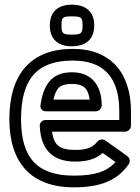

<svg xmlns="http://www.w3.org/2000/svg" viewBox="-20 -761 598 821"><path d="M291 -502C426.5 -502 490 -427.4 490 -285V-248H175C161.9 -248 149.3 -237.5 150 -221.9C154.3 -125.5 200.7 -70 302 -70C350.9 -70 389.1 -80.3 419.2 -107L474 -68C437.4 -28.2 388.1 -10 296 -10C137.4 -10 70 -87.6 70 -252C70 -425.7 140.9 -502 291 -502ZM291 -552C113.1 -552 20 -444.9 20 -252C20 -67.5 110.6 40 296 40C408.9 40 481 11.6 530.4 -58.6C537.5 -68.6 536.1 -85.1 524.5 -93.4L430.5 -160.4C421 -167.1 405.2 -166.4 396.6 -155.7C376.2 -130.5 352.7 -120 302 -120C232.7 -120 210.8 -141.2 202.4 -198H515C525.7 -198 540 -207.9 540 -223V-285C540 -447.4 454.8 -552 291 -552ZM415 -310C415 -397.1 370.4 -452 288 -452C192.6 -452 165.7 -388.1 153.3 -314.1C152.1 -306.7 151.4 -285 178 -285H390C405.1 -285 415 -299.3 415 -310ZM363.5 -335H208.4C220.1 -382.8 233 -402 288 -402C336.1 -402 356.9 -384.2 363.5 -335ZM287 -691C328.3 -691 333 -686.7 333 -652C333 -617.7 327.2 -613 287 -613C247.3 -613 243 -618.5 243 -652C243 -686.8 247.1 -691 287 -691ZM287 -741C229.4 -741 193 -712 193 -652C193 -593.8 228.4 -563 287 -563C342.8 -563 383 -589.8 383 -652C383 -713.8 344.1 -741 287 -741Z"/></svg>

Font: Fog Sans
Style: Outline
Weight: 700
Foundry: Intel Corporation
Version: Version 1.00